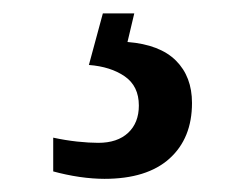

<svg xmlns="http://www.w3.org/2000/svg" viewBox="-20 -29 373 289"><path d="M269 126Q269 179.2 235.1 209.7Q201.2 240.2 137.2 240.2Q129.4 240.2 119.6 239.5Q109.9 238.8 99.6 237.3Q89.4 235.8 79.1 233.6Q68.8 231.4 60.1 229V178.2Q78.1 182.1 96.2 184.1Q114.3 186 127.9 186Q156.7 186 172.9 170.9Q189 155.8 189 129.9Q189 100.6 167.7 85.9Q146.5 71.3 113.8 68.8L134.8 -8.8H182.1L171.9 34.2Q220.7 38.1 244.9 62.3Q269 86.4 269 126Z"/></svg>

Font: Sahl Naskh
Style: Regular
Weight: 400
Designer: Pascal Zoghbi
Version: Version 1.001